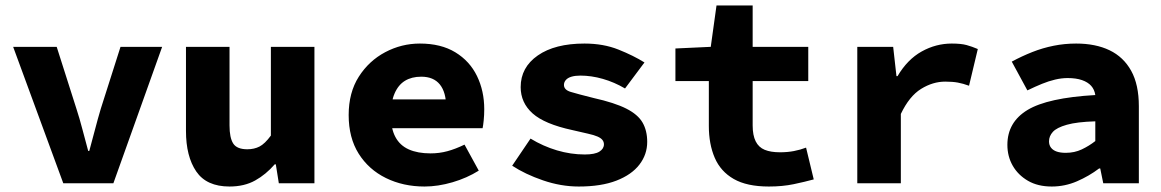

<svg xmlns="http://www.w3.org/2000/svg" viewBox="-20 -669 4240 701"><path d="M211 0 28 -498H187L259 -272Q271 -235 281 -196.5Q291 -158 302 -118H306Q317 -158 327 -196.5Q337 -235 348 -272L420 -498H572L394 0Z M818 12Q734 12 696.5 -43Q659 -98 659 -191V-498H818V-211Q818 -166 831.5 -145Q845 -124 883 -124Q908 -124 927.5 -134Q947 -144 969 -174V-498H1128V0H998L987 -69H983Q951 -32 911.5 -10Q872 12 818 12Z M1530 12Q1452 12 1389 -19Q1326 -50 1289.5 -108Q1253 -166 1253 -249Q1253 -331 1290 -389Q1327 -447 1386.5 -478.5Q1446 -510 1513 -510Q1590 -510 1642.5 -478Q1695 -446 1721.5 -391.5Q1748 -337 1748 -270Q1748 -249 1746 -229.5Q1744 -210 1742 -201H1372V-306H1632L1609 -277Q1609 -332 1586 -360.5Q1563 -389 1518 -389Q1483 -389 1458.5 -374Q1434 -359 1420.5 -327.5Q1407 -296 1407 -249Q1407 -200 1423.5 -169Q1440 -138 1472.5 -123.5Q1505 -109 1552 -109Q1584 -109 1613.5 -117Q1643 -125 1676 -141L1728 -46Q1685 -19 1632 -3.5Q1579 12 1530 12Z M2093 12Q2028 12 1962.5 -10.5Q1897 -33 1850 -64L1917 -163Q1963 -135 2013.5 -120Q2064 -105 2115 -105Q2152 -105 2168.5 -115.5Q2185 -126 2185 -142Q2185 -151 2179.5 -158Q2174 -165 2161.5 -170.5Q2149 -176 2126.5 -181Q2104 -186 2070 -194Q1968 -216 1924.5 -255Q1881 -294 1881 -351Q1881 -423 1943.5 -466.5Q2006 -510 2114 -510Q2183 -510 2238 -488Q2293 -466 2333 -441L2262 -346Q2223 -369 2181 -381Q2139 -393 2099 -393Q2080 -393 2066.5 -389Q2053 -385 2046 -377Q2039 -369 2039 -359Q2039 -341 2063.5 -333.5Q2088 -326 2148 -311Q2224 -294 2266.5 -272.5Q2309 -251 2326 -221.5Q2343 -192 2343 -151Q2343 -105 2314.5 -68Q2286 -31 2230.5 -9.5Q2175 12 2093 12Z M2787 12Q2707 12 2659 -15.5Q2611 -43 2589.5 -93Q2568 -143 2568 -209V-373H2446V-492L2575 -498L2596 -649H2728V-498H2931V-373H2728V-211Q2728 -175 2739 -153Q2750 -131 2772 -122Q2794 -113 2828 -113Q2855 -113 2878.5 -117.5Q2902 -122 2923 -130L2951 -14Q2918 -5 2877.5 3.5Q2837 12 2787 12Z M3110 0V-498H3241L3253 -391H3257Q3293 -452 3345 -481Q3397 -510 3455 -510Q3489 -510 3509 -504.5Q3529 -499 3550 -490L3518 -356Q3496 -364 3477 -367.5Q3458 -371 3431 -371Q3386 -371 3343 -344.5Q3300 -318 3269 -253V0Z M3820 12Q3769 12 3733 -9Q3697 -30 3677.5 -64Q3658 -98 3658 -140Q3658 -223 3731.5 -267.5Q3805 -312 3979 -322Q3976 -342 3964 -355.5Q3952 -369 3930.5 -376.5Q3909 -384 3878 -384Q3856 -384 3832.5 -378.5Q3809 -373 3784.5 -363Q3760 -353 3731 -339L3674 -444Q3711 -464 3749 -479Q3787 -494 3827 -502Q3867 -510 3909 -510Q3980 -510 4031 -485.5Q4082 -461 4110 -410.5Q4138 -360 4138 -281V0H4008L3997 -54H3993Q3956 -26 3912 -7Q3868 12 3820 12ZM3871 -111Q3903 -111 3929.5 -123.5Q3956 -136 3979 -154V-226Q3912 -224 3875 -213.5Q3838 -203 3824 -187.5Q3810 -172 3810 -153Q3810 -139 3817.5 -129.5Q3825 -120 3838.5 -115.5Q3852 -111 3871 -111Z"/></svg>

Font: Source Code Pro ExtraLight ExtraBold
Style: Regular
Weight: 800
Monospace: yes
Version: Version 1.018;hotconv 1.0.116;makeotfexe 2.5.65601